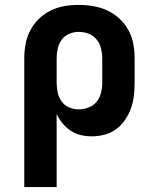

<svg xmlns="http://www.w3.org/2000/svg" viewBox="-20 -548 640 783"><path d="M79 215V-310Q79 -340 84.5 -369Q90 -398 103.5 -424Q117 -450 138.5 -471Q160 -492 186.5 -505Q213 -518 242 -523Q271 -528 301 -528Q331 -528 360.5 -523Q390 -518 417 -505.5Q444 -493 466.5 -472.5Q489 -452 503.5 -425.5Q518 -399 523.5 -369.5Q529 -340 529 -310V-210Q529 -184 526 -157.5Q523 -131 514 -106Q505 -81 490 -59Q475 -37 454 -21.5Q433 -6 407 1Q381 8 355 8Q332 8 310 3Q288 -2 269 -14.5Q250 -27 235.5 -44.5Q221 -62 211 -83V215ZM301 -102Q321 -102 341 -109.5Q361 -117 374 -133Q387 -149 392 -169.5Q397 -190 397 -210V-310Q397 -330 392 -350.5Q387 -371 374 -387Q361 -403 341.5 -410.5Q322 -418 301 -418Q281 -418 262 -410Q243 -402 231.5 -386Q220 -370 215.5 -350Q211 -330 211 -310V-210Q211 -190 215.5 -170Q220 -150 231.5 -134Q243 -118 262 -110Q281 -102 301 -102Z"/></svg>

Font: Iosevka Custom XBdEx
Style: Regular
Weight: 800
Width: 7
Monospace: yes
Designer: Belleve Invis
Foundry: Belleve Invis
Version: Version 11.2.4; ttfautohint (v1.8.4)